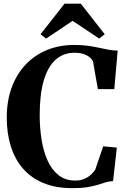

<svg xmlns="http://www.w3.org/2000/svg" viewBox="-20 -992 681 1023"><path d="M365 10.5Q277 10.5 211.2 -16.8Q145.5 -44 102.2 -94Q59 -144 37.5 -213Q16 -282 16 -365Q16 -454 42.2 -525.5Q68.5 -597 116.5 -647.8Q164.5 -698.5 230.2 -725.5Q296 -752.5 375.5 -752.5Q418 -752.5 449.5 -748Q481 -743.5 506.5 -737.8Q532 -732 556 -727.5Q580 -723 607 -722.5L589 -517H501.5L475.5 -665Q470.5 -676 458.2 -686.5Q446 -697 426 -704Q406 -711 376.5 -711Q318.5 -711 277 -674.5Q235.5 -638 213.5 -564.2Q191.5 -490.5 191.5 -378.5Q191.5 -309.5 201.8 -246.5Q212 -183.5 234.2 -135Q256.5 -86.5 292.8 -58.2Q329 -30 380.5 -30Q409 -30 430 -39.2Q451 -48.5 465 -61.8Q479 -75 487 -87L530 -212.5L602.5 -205.5L582.5 -27Q561.5 -26.5 542.8 -20.5Q524 -14.5 501.5 -7.5Q479 -0.5 446.5 5Q414 10.5 365 10.5ZM225.5 -786.5 196 -809.5 324 -972.5H410.5L538 -809.5L508.5 -786.5L367 -881Z"/></svg>

Font: Merriweather 96pt
Style: Bold
Weight: 700
Version: Version 2.100